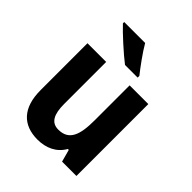

<svg xmlns="http://www.w3.org/2000/svg" viewBox="-214 -986 1031 1031"><g transform="rotate(45 301.0 -471.0)"><path d="M287 -859H128V-849C161 -813 249 -733 294 -699H390V-712C362 -747 312 -815 287 -859ZM531 -639H389V-374C389 -262 367 -200 286 -200C233 -200 211 -241 211 -320V-639H69V-283C69 -148 135 -83 245 -83C309 -83 365 -108 396 -163H403L422 -93H531Z"/></g></svg>

Font: Noto Sans Kannada UI SemiCondensed
Style: Bold
Weight: 700
Width: 4
Designer: Jelle Bosma - Monotype Design Team
Foundry: Monotype Imaging Inc.
Version: Version 2.005